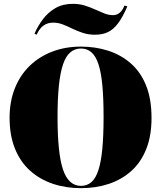

<svg xmlns="http://www.w3.org/2000/svg" viewBox="-20 -966 840 1001"><path d="M402 -723Q478 -723 544.5 -701.5Q611 -680 662 -635.5Q713 -591 741.5 -520.5Q770 -450 770 -351Q770 -258 742.5 -189Q715 -120 665 -75Q615 -30 548 -7.5Q481 15 402 15Q323 15 255 -8Q187 -31 136.5 -76.5Q86 -122 58 -191Q30 -260 30 -352Q30 -436 57 -504.5Q84 -573 133.5 -621.5Q183 -670 251.5 -696.5Q320 -723 402 -723ZM402 -713Q370 -713 346.5 -693Q323 -673 308.5 -630Q294 -587 287 -519.5Q280 -452 280 -356Q280 -262 287 -193.5Q294 -125 308.5 -82Q323 -39 346.5 -18Q370 3 402 3Q434 3 456.5 -16.5Q479 -36 493 -79Q507 -122 513.5 -190.5Q520 -259 520 -357Q520 -454 513.5 -522Q507 -590 493 -632Q479 -674 456.5 -693.5Q434 -713 402 -713ZM475 -785Q441 -785 412 -794.5Q383 -804 357.5 -816.5Q332 -829 307.5 -838.5Q283 -848 257 -848Q228 -848 206.5 -832.5Q185 -817 171 -785L160 -791Q177 -830 203.5 -865.5Q230 -901 268.5 -923.5Q307 -946 360 -946Q394 -946 422.5 -937Q451 -928 476 -916.5Q501 -905 524 -896Q547 -887 569 -887Q589 -887 604 -899.5Q619 -912 629 -937L644 -933Q619 -875 594.5 -843Q570 -811 541.5 -798Q513 -785 475 -785Z"/></svg>

Font: Kalnia Thin
Style: Bold
Weight: 700
Version: Version 1.105